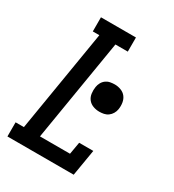

<svg xmlns="http://www.w3.org/2000/svg" viewBox="-178 -838 855 941"><g transform="rotate(30 250.0 -367.5)"><path d="M10 0V-80H57L152 -655H115V-735H313V-655H243L148 -80H318L330 -149H410L385 0ZM339 -330Q320 -330 303 -336.5Q286 -343 275.5 -356.5Q265 -370 262.5 -388.5Q260 -407 263 -426Q265 -439 271.5 -451Q278 -463 289 -471Q300 -479 313 -481.5Q326 -484 339 -484Q357 -484 374 -477.5Q391 -471 401.5 -457.5Q412 -444 415 -425.5Q418 -407 415 -388Q413 -375 406 -363Q399 -351 388 -343Q377 -335 364 -332.5Q351 -330 339 -330Z"/></g></svg>

Font: Iosevka Slab Medium Oblique
Style: Regular
Weight: 500
Italic angle: -9°
Monospace: yes
Designer: Belleve Invis
Foundry: Belleve Invis
Version: Version 11.1.1; ttfautohint (v1.8.3)